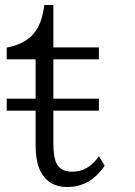

<svg xmlns="http://www.w3.org/2000/svg" viewBox="-20 -729 540 766"><path d="M248 17.1Q173.8 17.1 142.1 -44.4Q122.1 -83.5 122.1 -149.9V-287.6H6.8V-335.4H122.1V-492.2H6.8V-539.1Q85.9 -553.7 122.6 -605.5Q148.4 -642.6 156.7 -709H192.9V-540H374.5V-492.2H192.9V-335.4H374.5V-287.6H192.9V-157.2Q192.9 -99.1 207.5 -73.2Q225.1 -43.9 267.6 -43.9Q333 -43.9 374.5 -106L397.5 -67.9Q340.3 17.1 248 17.1Z"/></svg>

Font: BIZ UDPMincho
Style: Regular
Weight: 400
Designer: TypeBank Co., Ltd.
Foundry: Morisawa Inc.
Version: Version 1.06